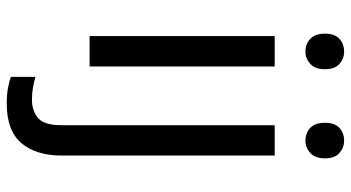

<svg xmlns="http://www.w3.org/2000/svg" viewBox="-250 -526 1017 556"><g transform="rotate(90 258.0 -248.5)"><path d="M130 -737Q150 -737 165.5 -723.5Q181 -710 181 -681Q181 -653 165.5 -639Q150 -625 130 -625Q108 -625 93 -639Q78 -653 78 -681Q78 -710 93 -723.5Q108 -737 130 -737ZM173 -536V0H85V-536ZM336 -681Q336 -710 351 -723.5Q366 -737 388 -737Q408 -737 423.5 -723.5Q439 -710 439 -681Q439 -653 423.5 -639Q408 -625 388 -625Q366 -625 351 -639Q336 -653 336 -681ZM280 240Q255 240 236 236.5Q217 233 203 228V157Q218 161 234 164Q250 167 269 167Q301 167 322 149.5Q343 132 343 83V-536H431V80Q431 155 395 197.5Q359 240 280 240Z"/></g></svg>

Font: Noto Sans Buhid
Style: Regular
Weight: 400
Designer: Monotype Design Team
Foundry: Monotype Imaging Inc.
Version: Version 2.001